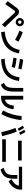

<svg xmlns="http://www.w3.org/2000/svg" viewBox="2834 -3692 895 6602"><g transform="rotate(90 3281.0 -390.5)"><path d="M598.6 -625Q598.6 -663.6 617.9 -696Q637.2 -728.5 669.7 -747.6Q702.1 -766.6 740.2 -766.6Q778.8 -766.6 811.3 -747.6Q843.8 -728.5 862.8 -696Q881.8 -663.6 881.8 -625Q881.8 -586.4 862.8 -554Q843.8 -521.5 811.3 -502.4Q778.8 -483.4 740.2 -483.4Q702.1 -483.4 669.7 -502.4Q637.2 -521.5 617.9 -554Q598.6 -586.4 598.6 -625ZM799.8 -625Q799.8 -640.6 791.7 -654.5Q783.7 -668.5 769.8 -676.5Q755.9 -684.6 740.2 -684.6Q724.6 -684.6 710.9 -676.5Q697.3 -668.5 689.5 -654.8Q681.6 -641.1 681.6 -625Q681.6 -601.1 699 -583.7Q716.3 -566.4 740.2 -566.4Q756.3 -566.4 770 -574.2Q783.7 -582 791.7 -595.7Q799.8 -609.4 799.8 -625ZM493.2 -369.1Q456.5 -410.2 437.5 -429.2Q418.5 -448.2 406 -456.1Q393.6 -463.9 381.8 -463.9Q370.1 -463.9 358.9 -455.1Q347.7 -446.3 330.8 -423.8Q314 -401.4 281.2 -353.5Q219.7 -260.7 120.1 -123L21.5 -206.1Q119.1 -337.4 194.3 -444.3Q239.7 -509.8 267.1 -540.5Q294.4 -571.3 319.8 -583.5Q345.2 -595.7 381.8 -595.7Q418 -595.7 442.6 -586.2Q467.3 -576.7 496.3 -550.5Q525.4 -524.4 578.1 -466.8Q737.3 -293 916 -111.3L825.2 -10.7Q716.8 -124.5 640.4 -206.8Q564 -289.1 493.2 -369.1Z M1695.3 -619.1 1816.4 -591.8Q1765.1 -310.1 1584.7 -159.2Q1404.3 -8.3 1085 19.5L1065.4 -105.5Q1252.4 -123 1379.9 -182.6Q1507.3 -242.2 1584.5 -349.4Q1661.6 -456.5 1695.3 -619.1ZM1032.2 -613.3 1091.8 -727.5Q1254.9 -668 1412.1 -576.2L1347.7 -462.9Q1197.3 -550.3 1032.2 -613.3Z M2638.7 -615.2 2763.7 -596.7Q2735.4 -391.6 2647 -259Q2558.6 -126.5 2403.8 -58.6Q2249 9.3 2018.6 17.6L1999 -104.5Q2202.6 -110.4 2335.2 -165.3Q2467.8 -220.2 2541.5 -330.1Q2615.2 -439.9 2638.7 -615.2ZM1961.9 -404.3 1987.3 -515.6Q2073.7 -504.9 2150.4 -491.2Q2227.1 -477.5 2312.5 -457L2286.1 -344.7Q2196.8 -365.7 2120.4 -379.9Q2043.9 -394 1961.9 -404.3ZM2004.9 -629.9 2031.2 -741.2Q2122.1 -729.5 2200.9 -715.8Q2279.8 -702.1 2366.2 -681.6L2338.9 -570.3Q2249 -590.8 2170.2 -604.7Q2091.3 -618.7 2004.9 -629.9Z M3273.4 -742.2H3404.3V-113.8Q3494.6 -135.3 3546.6 -212.2Q3598.6 -289.1 3613.3 -422.9L3735.4 -406.2Q3720.7 -271 3668.5 -175.8Q3616.2 -80.6 3529.8 -31Q3443.4 18.6 3328.1 18.6H3273.4ZM3002 -460V-742.2H3129.9V-450.2Q3129.9 -305.2 3107.7 -214.1Q3085.4 -123 3034.9 -65.7Q2984.4 -8.3 2894.5 30.3L2828.1 -77.1Q2900.9 -110.8 2937.3 -152.3Q2973.6 -193.8 2987.8 -263.7Q3002 -333.5 3002 -460Z M4378.9 -474.6 4503.9 -519.5Q4548.8 -413.1 4586.4 -292.5Q4624 -171.9 4660.2 -18.6L4526.4 14.6Q4494.1 -128.9 4458.3 -248Q4422.4 -367.2 4378.9 -474.6ZM3971.7 -689.5 4105.5 -681.6Q4093.8 -497.1 4041.7 -320.1Q3989.7 -143.1 3901.4 11.7L3777.3 -46.9Q3859.4 -193.4 3908.4 -356.2Q3957.5 -519 3971.7 -689.5ZM4299.8 -724.6 4378.9 -769.5Q4408.2 -729.5 4432.1 -687Q4456.1 -644.5 4480.5 -591.8L4401.4 -552.7Q4377.9 -603.5 4353.8 -644.5Q4329.6 -685.5 4299.8 -724.6ZM4439.5 -776.4 4516.6 -818.4Q4545.4 -777.8 4568.4 -735.6Q4591.3 -693.4 4615.2 -638.7L4535.2 -602.5Q4513.7 -652.3 4491 -693.6Q4468.3 -734.9 4439.5 -776.4Z M4768.6 -144.5H5543.9V-19.5H4768.6ZM4815.4 -689.5H5497.1V-564.5H4815.4Z M5998 -429.7V-541H6126V-429.7Q6126 -289.1 6093.8 -197Q6061.5 -105 5991.5 -48.8Q5921.4 7.3 5804.7 37.1L5748 -67.4Q5850.1 -96.7 5902.6 -136.2Q5955.1 -175.8 5976.6 -243.2Q5998 -310.5 5998 -429.7ZM5711.9 -704.1H6500V-592.8Q6483.9 -514.2 6444.3 -445.3Q6404.8 -376.5 6345.5 -323.7Q6286.1 -271 6211.9 -239.3L6138.7 -340.8Q6234.4 -383.8 6290 -446.3Q6345.7 -508.8 6362.8 -592.8H5711.9Z"/></g></svg>

Font: Pretendard
Style: Bold
Weight: 700
Designer: Base glyphs from Inter by Rasmus Andersson; Hangeul glyphs from Noto Sans CJK(Source Han Sans) by Jang Soo-young and Kan
Foundry: Kil Hyung-jin
Version: Version 1.309